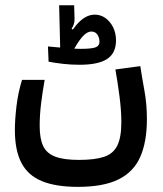

<svg xmlns="http://www.w3.org/2000/svg" viewBox="-20 -543 626 737"><path d="M279.3 174.3Q194.3 174.3 140.9 152.3Q87.4 130.4 62.3 82.3Q37.1 34.2 37.1 -43.9Q37.1 -83 43.2 -135Q49.3 -187 64.5 -236.3H151.4Q143.1 -189.5 137.7 -145.5Q132.3 -101.6 132.3 -59.6Q132.3 -10.7 145.8 17.6Q159.2 45.9 192.1 58.3Q225.1 70.8 283.2 70.8Q343.3 70.8 378.9 59.1Q414.6 47.4 430.2 15.9Q445.8 -15.6 445.8 -74.2Q445.8 -118.2 438.7 -173.1Q431.6 -228 422.9 -276.4L518.6 -289.1Q524.9 -247.1 534.4 -195.1Q543.9 -143.1 543.9 -85.9Q543.9 1 518.6 58.8Q493.2 116.7 435.1 145.5Q377 174.3 279.3 174.3ZM285.2 -294.4Q251.5 -294.4 220.5 -298.1Q189.5 -301.8 166.5 -306.2L164.1 -364.7Q177.2 -363.8 201.4 -361.3Q225.6 -358.9 250.2 -357.2Q274.9 -355.5 289.6 -355.5Q330.6 -355.5 346.2 -361.1Q361.8 -366.7 361.8 -383.3Q361.8 -398.4 353.8 -410.2Q345.7 -421.9 331.1 -421.9Q313.5 -421.9 295.4 -401.1Q277.3 -380.4 252.9 -334L208.5 -342.8Q238.8 -405.8 272.5 -446.3Q306.2 -486.8 343.8 -486.8Q366.2 -486.8 384.5 -473.9Q402.8 -460.9 414.1 -438.5Q425.3 -416 425.3 -387.7Q425.3 -339.4 391.6 -316.9Q357.9 -294.4 285.2 -294.4ZM211.4 -345.2 207 -522.9H264.6L266.1 -472.2Q266.6 -461.4 263.9 -451.9Q261.2 -442.4 254.9 -432.6L268.6 -423.8L270 -370.1Z"/></svg>

Font: Cascadia Code
Style: Regular
Weight: 400
Monospace: yes
Designer: Aaron Bell
Foundry: Saja Typeworks
Version: Version 2106.017